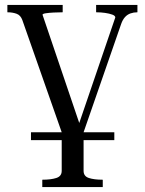

<svg xmlns="http://www.w3.org/2000/svg" viewBox="-20 -538 589 781"><path d="M445 0V32H106V0ZM320 0H231L71 -456Q64 -476 47.5 -482Q31 -488 11 -488H10V-518H235V-488H233Q217 -488 198 -487Q179 -486 166 -484Q153 -482 153 -478L306 -27L296 -19L449 -467Q449 -474 437 -478.5Q425 -483 407.5 -485.5Q390 -488 373 -488H371V-518H539V-488H538Q524 -488 511 -483.5Q498 -479 488.5 -468.5Q479 -458 473 -441ZM231 0H320V157Q320 179 341.5 186Q363 193 396 193H398V223H152V193H154Q187 193 209 186Q231 179 231 157Z"/></svg>

Font: Roboto Serif 144pt
Style: Regular
Weight: 400
Version: Version 1.008